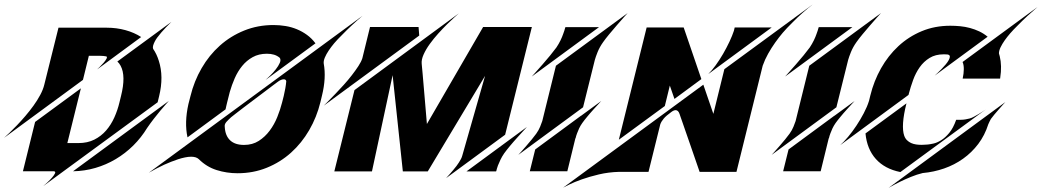

<svg xmlns="http://www.w3.org/2000/svg" viewBox="-87 -851 5175 954"><path d="M275.9 0 752 -349.6Q748.5 -345.7 736.6 -332.3Q724.6 -318.8 709 -300.3Q693.4 -281.7 676.3 -259.5Q659.2 -237.3 644.5 -215.8Q614.7 -167 575 -127.7Q535.2 -88.4 487.8 -60.3Q440.4 -32.2 387 -16.6Q333.5 -1 275.9 0ZM325.2 -454.1 -66.9 -166Q-56.6 -174.8 -39.8 -191.2Q-22.9 -207.5 -2.7 -228.5Q17.6 -249.5 39.1 -274.7Q60.5 -299.8 79.6 -326.2Q98.6 -352.5 113 -379.4Q127.4 -406.2 133.3 -431.2L203.6 -713.4H442.9Q492.2 -713.4 536.4 -701.2Q580.6 -689 614.3 -667L395.5 -505.9Q400.4 -510.7 410.2 -520.3Q419.9 -529.8 428.7 -540Q437.5 -550.3 442.1 -559.1Q446.8 -567.9 441.4 -570.8Q426.8 -573.7 410.2 -573.7H354.5ZM127.9 73.7Q135.7 67.4 148.4 55.4Q161.1 43.5 171.6 31.5Q182.1 19.5 186.3 10.3Q190.4 1 180.7 0H26.9L87.4 -245.1L314.9 -412.1L247.6 -140.1H302.7Q347.7 -140.1 381.6 -157.2Q415.5 -174.3 440.2 -202.6Q464.8 -231 481.2 -267.6Q497.6 -304.2 506.8 -343.3L514.2 -373.5Q539.6 -474.1 512.2 -524.4Q505.4 -537.1 496.1 -545.4L764.6 -742.2Q735.8 -714.4 713.9 -689Q701.2 -673.8 693.8 -663.8Q686.5 -653.8 681.4 -643.6Q676.3 -633.3 673.8 -624.3Q671.4 -615.2 673.8 -608.4Q691.9 -582 702.1 -548.8Q727.5 -470.2 703.6 -373L696.3 -342.8Z M1033.7 -307.6 844.7 -168.5Q828.6 -241.7 849.1 -333.5L859.4 -373.5Q877.4 -447.8 914.8 -512.2Q952.1 -576.7 1005.4 -624.3Q1058.6 -671.9 1126.2 -699.2Q1193.8 -726.6 1272 -726.6Q1302.2 -726.6 1331.8 -721.7Q1361.3 -716.8 1387.9 -705.8Q1414.6 -694.8 1438.2 -677.7Q1461.9 -660.6 1480.5 -635.7L1232.4 -453.6Q1241.2 -461.4 1255.9 -475.8Q1270.5 -490.2 1283.4 -506.6Q1296.4 -522.9 1303.2 -538.6Q1310.1 -554.2 1302.7 -564Q1290 -574.7 1274.4 -579.3Q1258.8 -584 1239.3 -584Q1198.7 -584 1168.5 -567.1Q1138.2 -550.3 1116.2 -523.2Q1094.2 -496.1 1079.3 -462.2Q1064.5 -428.2 1054.7 -394L1041.5 -341.8Q1039.1 -333 1037.4 -324.5Q1035.6 -315.9 1033.7 -307.6ZM652.3 7.3 1714.4 -772.5Q1658.2 -724.6 1614.7 -679.7Q1588.4 -653.8 1573.5 -636Q1558.6 -618.2 1546.4 -600.1Q1534.2 -582 1527.1 -565.2Q1520 -548.3 1521.5 -535.6Q1534.7 -463.9 1512.7 -375.5L1504.9 -342.8Q1486.8 -269 1449.5 -204.6Q1412.1 -140.1 1359.1 -92.5Q1306.2 -44.9 1238.8 -17.6Q1171.4 9.8 1093.3 9.8Q1039.6 9.8 989.7 -5.9Q939.9 -21.5 900.9 -60.1Q888.2 -72.3 862.8 -72.3Q848.6 -72.3 832 -68.8Q815.4 -65.4 798.1 -59.8Q780.8 -54.2 763.2 -47.1Q745.6 -40 729 -32.7Q691.4 -15.1 652.3 7.3ZM1322.8 -374Q1327.6 -394.5 1330.8 -412.6Q1334 -430.7 1335.4 -447.3Q1334 -457 1322.8 -457Q1316.9 -457 1309.1 -453.9Q1301.3 -450.7 1293.5 -444.8Q1286.1 -439.5 1267.3 -425.3Q1248.5 -411.1 1224.4 -392.8Q1200.2 -374.5 1173.1 -354.2Q1146 -334 1122.8 -316.2Q1099.6 -298.3 1082.8 -285.4Q1065.9 -272.5 1061.5 -268.6Q1048.8 -257.3 1038.1 -245.4Q1027.3 -233.4 1029.8 -219.7Q1032.2 -176.8 1056.4 -153.8Q1080.6 -130.9 1125.5 -130.9Q1167.5 -130.9 1198.7 -150.9Q1230 -170.9 1252.9 -201.7Q1275.9 -232.4 1290.8 -269.5Q1305.7 -306.6 1314.5 -341.3Z M1996.1 -674.3 1522 -326.2Q1529.3 -333.5 1544.9 -349.1Q1560.5 -364.7 1580.1 -385.3Q1599.6 -405.8 1621.1 -429.4Q1642.6 -453.1 1661.1 -477.1Q1679.7 -501 1693.8 -522.7Q1708 -544.4 1713.4 -561.5L1751.5 -716.8H1992.7ZM2231 0.5 2531.2 -220.2Q2507.3 -194.3 2485.4 -169.9Q2472.7 -155.8 2464.1 -146Q2455.6 -136.2 2447.3 -126.2Q2439 -116.2 2431.2 -106.4Q2423.3 -96.7 2418 -88.9Q2407.2 -73.2 2399.7 -57.4Q2392.1 -41.5 2387.2 -28.8Q2381.8 -13.7 2378.4 0.5V-1.5L2377.9 0.5ZM2323.2 -474.1 2038.6 0.5H1914.6L1863.8 -477.5L1761.2 0.5H1574.2L1674.3 -403.3L2192.9 -784.7Q2188 -780.3 2171.9 -765.9Q2155.8 -751.5 2134.5 -730.5Q2113.3 -709.5 2090.3 -684.1Q2067.4 -658.7 2048.3 -632.3Q2029.3 -606 2017.8 -580.3Q2006.3 -554.7 2008.3 -534.2Q2008.3 -534.2 2009.5 -521Q2010.7 -507.8 2012.7 -486.8Q2014.6 -465.8 2016.8 -439Q2019 -412.1 2021.5 -384.3Q2027.3 -318.4 2034.2 -234.9L2313.5 -716.8H2555.7L2422.9 -181.6L2129.4 34.2Q2148.9 13.2 2165.5 -6.8Q2175.3 -18.6 2181.4 -26.6Q2187.5 -34.7 2193.1 -43.5Q2198.7 -52.2 2203.1 -60.5Q2207.5 -68.8 2209.5 -76.2Z M2675.3 -524.4 3031.7 -786.1Q3027.3 -781.7 3012.2 -764.6Q2997.1 -747.6 2978 -725.6Q2959 -703.6 2939.9 -680.7Q2920.9 -657.7 2909.7 -641.6Q2892.1 -616.7 2882.3 -592.3Q2872.6 -567.9 2868.7 -553.7L2810.1 -317.9L2488.3 -81.5Q2491.2 -84.5 2502.4 -96.9Q2513.7 -109.4 2527.6 -125.5Q2541.5 -141.6 2555.4 -158.4Q2569.3 -175.3 2577.6 -187Q2589.8 -204.1 2596.9 -221.7Q2604 -239.3 2607.4 -249.5ZM2799.8 -275.9V-275.4L2900.4 -349.1Q2880.4 -327.6 2862.3 -307.6Q2851.6 -295.9 2844.5 -287.6Q2837.4 -279.3 2830.6 -271Q2823.7 -262.7 2817.1 -254.4Q2810.5 -246.1 2806.2 -239.7Q2796.9 -226.6 2790.5 -213.1Q2784.2 -199.7 2780.3 -188.5Q2775.4 -175.8 2772.9 -164.1H2772L2731.9 0H2545.4L2572.3 -108.4ZM2889.6 -716.3 2555.2 -470.7Q2559.1 -475.1 2574.5 -492.2Q2589.8 -509.3 2608.9 -531Q2627.9 -552.7 2647 -575.9Q2666 -599.1 2677.7 -615.2Q2689.5 -632.8 2698 -650.4Q2706.5 -668 2711.4 -682.6Q2717.8 -699.2 2721.7 -714.8H2722.2L2722.7 -716.3Z M3512.2 -507.3 3954.1 -831.1Q3898.9 -788.6 3850.1 -738.8Q3821.3 -710.4 3802.2 -688Q3783.2 -665.5 3764.6 -639.4Q3746.1 -613.3 3729.7 -584.2Q3713.4 -555.2 3702.6 -524.4L3572.3 2.9H3389.2Q3361.3 -77.1 3339.8 -140.1Q3326.7 -178.2 3318.8 -200.4Q3311 -222.7 3304.7 -241.2Q3298.3 -259.8 3293.9 -272Q3289.6 -284.2 3289.6 -284.7Q3283.2 -303.7 3270 -303.7Q3260.7 -303.7 3248.5 -294.4Q3222.7 -275.9 3210.7 -261.5Q3198.7 -247.1 3193.8 -233.4L3135.3 2.9H2988.8Q2936.5 4.4 2888.9 15.6Q2841.3 26.9 2803.7 40.3Q2766.1 53.7 2741.5 65.9Q2716.8 78.1 2710.9 81.5L3407.7 -430.2L3457.5 -285.2ZM3747.1 -714.4 3432.1 -482.9Q3449.7 -500 3469 -526.6Q3488.3 -553.2 3505.9 -583.5Q3523.4 -613.8 3537.6 -644Q3551.8 -674.3 3559.6 -698.2L3563.5 -714.4ZM3216.3 -324.2 2987.8 -156.7 3126 -714.4H3310.1L3397.9 -458L3264.2 -359.4L3241.2 -425.8Z M3934.1 -524.4 4290.5 -786.1Q4286.1 -781.7 4271 -764.6Q4255.9 -747.6 4236.8 -725.6Q4217.8 -703.6 4198.7 -680.7Q4179.7 -657.7 4168.5 -641.6Q4150.9 -616.7 4141.1 -592.3Q4131.3 -567.9 4127.4 -553.7L4068.8 -317.9L3747.1 -81.5Q3750 -84.5 3761.2 -96.9Q3772.5 -109.4 3786.4 -125.5Q3800.3 -141.6 3814.2 -158.4Q3828.1 -175.3 3836.4 -187Q3848.6 -204.1 3855.7 -221.7Q3862.8 -239.3 3866.2 -249.5ZM4058.6 -275.9V-275.4L4159.2 -349.1Q4139.2 -327.6 4121.1 -307.6Q4110.4 -295.9 4103.3 -287.6Q4096.2 -279.3 4089.4 -271Q4082.5 -262.7 4075.9 -254.4Q4069.3 -246.1 4064.9 -239.7Q4055.7 -226.6 4049.3 -213.1Q4043 -199.7 4039.1 -188.5Q4034.2 -175.8 4031.7 -164.1H4030.8L3990.7 0H3804.2L3831.1 -108.4ZM4148.4 -716.3 3814 -470.7Q3817.9 -475.1 3833.3 -492.2Q3848.6 -509.3 3867.7 -531Q3886.7 -552.7 3905.8 -575.9Q3924.8 -599.1 3936.5 -615.2Q3948.2 -632.8 3956.8 -650.4Q3965.3 -668 3970.2 -682.6Q3976.6 -699.2 3980.5 -714.8H3981L3981.4 -716.3Z M5068.4 -816.4Q5014.6 -770.5 4972.7 -727.5Q4947.3 -702.6 4932.4 -685.3Q4917.5 -668 4905 -650.4Q4892.6 -632.8 4884.5 -616Q4876.5 -599.1 4876.5 -585.9Q4877.4 -582 4878.4 -578.6Q4879.4 -575.2 4880.4 -571.8Q4892.1 -523.9 4882.8 -464.4L4882.3 -460.4H4696.3Q4701.7 -485.4 4701.9 -507.3Q4702.1 -529.3 4695.8 -543ZM4213.4 -188 4417 -337.4Q4402.8 -281.7 4400.1 -241Q4397.5 -200.2 4405.8 -176.8Q4410.6 -163.1 4419.7 -154.3Q4428.7 -145.5 4439.9 -140.4Q4451.2 -135.3 4464.4 -133.3Q4477.5 -131.3 4490.7 -131.3Q4494.1 -131.3 4499.3 -131.6Q4504.4 -131.8 4509 -132.1Q4513.7 -132.3 4517.3 -132.6Q4521 -132.8 4522 -132.8Q4532.7 -133.8 4550.8 -137.7Q4568.8 -141.6 4589.1 -154.1Q4609.4 -166.5 4629.4 -190.4Q4649.4 -214.4 4664.1 -255.9H4689Q4699.2 -255.9 4710 -257.8Q4719.7 -259.3 4730.7 -262.2Q4741.7 -265.1 4752.9 -271.5Q4764.2 -277.3 4774.7 -283.7Q4785.2 -290 4793.5 -295.4Q4803.2 -301.8 4811.5 -307.6L4386.7 3.9Q4309.1 -11.7 4264.9 -61Q4220.7 -110.4 4213.4 -188ZM4427.2 -379.4 4087.9 -129.9Q4106 -146 4127.2 -171.4Q4148.4 -196.8 4168.2 -226.6Q4188 -256.3 4204.8 -288.3Q4221.7 -320.3 4231 -350.1L4237.3 -376Q4254.9 -448.2 4290.5 -511.5Q4326.2 -574.7 4377 -621.8Q4427.7 -668.9 4492.7 -696Q4557.6 -723.1 4634.8 -723.1Q4659.2 -723.1 4684.1 -720.7Q4709 -718.3 4732.7 -711.9Q4756.3 -705.6 4778.6 -695.1Q4800.8 -684.6 4820.3 -668.5L4557.1 -475.1Q4562.5 -480 4572 -489Q4581.5 -498 4592 -508.8Q4602.5 -519.5 4612.3 -531.2Q4622.1 -543 4627.4 -553Q4632.8 -563 4632.6 -570.3Q4632.3 -577.6 4622.6 -580.1Q4617.7 -580.6 4612.5 -580.8Q4607.4 -581.1 4602.1 -581.1Q4561 -581.1 4532 -563.2Q4502.9 -545.4 4482.9 -517.1Q4462.9 -488.8 4450.2 -453.9Q4437.5 -418.9 4428.7 -385.3ZM4328.1 82.5 4908.2 -343.8Q4904.8 -340.3 4895.8 -330.1Q4886.7 -319.8 4875.7 -307.4Q4864.7 -294.9 4853.8 -282Q4842.8 -269 4836.4 -259.8Q4833 -253.9 4829.8 -247.1Q4826.7 -240.2 4823.7 -233.9Q4806.2 -178.7 4773.7 -135.7Q4741.2 -92.8 4698.2 -62.3Q4655.3 -31.7 4604 -13.9Q4552.7 3.9 4497.6 8.8Q4469.2 15.6 4439.5 27.8Q4409.7 40 4384.8 52.2Q4356 66.4 4328.1 82.5Z"/></svg>

Font: Facon
Style: Bold Italic
Weight: 700
Italic angle: -12°
Designer: Google
Version: Version 2.001150; 2014